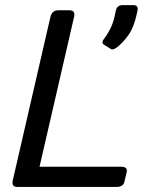

<svg xmlns="http://www.w3.org/2000/svg" viewBox="-20 -741 595 761"><path d="M48.8 0Q24.4 0 30.8 -26.9L179.7 -673.3Q186 -700.2 210.4 -700.2H255.4Q279.8 -700.2 273.4 -673.3L136.7 -80.1H460.4Q487.3 -80.1 481.9 -58.1L473.6 -22Q468.8 0 441.9 0ZM391.1 -564.5Q379.9 -571.8 393.6 -588.9Q406.7 -605.5 418 -628.9Q429.2 -652.3 434.1 -675.8L439 -698.7Q443.8 -720.7 466.3 -720.7H508.3Q529.8 -720.7 524.9 -698.7L521.5 -683.1Q510.3 -631.8 488.8 -601.8Q467.3 -571.8 445.3 -554.7Q428.2 -541.5 419.9 -546.4Z"/></svg>

Font: Istok Web
Style: BoldItalic
Weight: 700
Italic angle: -13°
Designer: Andrey V. Panov
Foundry: Andrey V. Panov
Version: Version 1.0.2g